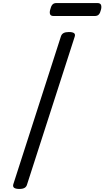

<svg xmlns="http://www.w3.org/2000/svg" viewBox="-20 -1225 685 1259"><path d="M107 14Q84 14 73.5 7Q63 0 67 -16L380 -988Q385 -1002 397.5 -1008.5Q410 -1015 432 -1015Q455 -1015 465 -1008Q475 -1001 470 -985L157 -14Q153 0 141 7Q129 14 107 14ZM332 -1120Q313 -1120 308.5 -1131.5Q304 -1143 309 -1161Q314 -1183 323 -1194Q332 -1205 350 -1205H618Q638 -1205 642.5 -1192.5Q647 -1180 642 -1161Q637 -1140 628 -1130Q619 -1120 601 -1120Z"/></svg>

Font: Playwrite NZ
Style: Regular
Weight: 400
Designer: Veronika Burian, José Scaglione
Foundry: TypeTogether
Version: Version 1.002